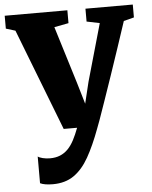

<svg xmlns="http://www.w3.org/2000/svg" viewBox="-58 -598 713 899"><g transform="rotate(-5 299.0 -149.0)"><path d="M154.5 253.5Q135 253.5 119.8 251Q104.5 248.5 94.5 243.5V118Q101.5 123.5 117.5 127.5Q133.5 131.5 151.5 131.5Q178 131.5 198.8 123Q219.5 114.5 235.8 98Q252 81.5 265 56.8Q278 32 290 0H227L42 -478L-2 -491.5V-552H292.5V-491.5L225 -478.5L307.5 -210.5L337.5 -109L362 -210L438.5 -479L377.5 -491.5V-552H600V-491.5L551.5 -479Q533 -422.5 511.2 -357.5Q489.5 -292.5 468 -229.5Q446.5 -166.5 428.2 -113.8Q410 -61 397.8 -27Q385.5 7 383 12.5Q354.5 89.5 324 143.5Q293.5 197.5 253 225.5Q212.5 253.5 154.5 253.5Z"/></g></svg>

Font: Merriweather 28pt Black
Style: Regular
Weight: 900
Version: Version 2.100